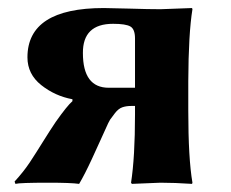

<svg xmlns="http://www.w3.org/2000/svg" viewBox="-20 -452 572 475"><path d="M314 -234.9V-356.9Q314 -379.9 302.5 -386.5Q291 -393.1 259.8 -393.1Q184.6 -393.1 185.1 -320.8Q185.1 -234.9 249 -234.9ZM159.2 -201.7V-206.5Q116.2 -214.4 82 -241.5Q47.9 -268.6 47.9 -310.1Q47.9 -432.1 236.8 -432.1Q252.9 -432.1 300.5 -430.7Q348.1 -429.2 377 -429.2L455.1 -432.1L456.1 -429.2Q446.3 -369.1 445.8 -251V-178.2Q445.8 -60.1 456.1 0L455.1 2.9Q412.1 0 377 0L306.2 2.9L304.2 0Q314 -63 314 -168.9V-189.9H305.2Q292 -189.9 282.5 -186.5Q272.9 -183.1 264.4 -172.1Q255.9 -161.1 252.4 -156Q249 -150.9 240 -130.4Q231 -109.9 228 -104Q225.1 -97.2 207.5 -59.1Q189.9 -21 175.8 2.9Q155.8 0 100.1 0Q28.3 0 18.1 2.9L16.1 -2.9Q38.1 -26.9 53.5 -50Q68.8 -73.2 86.4 -101.6Q104 -129.9 118.2 -150.9Q146.5 -190.9 159.2 -201.7Z"/></svg>

Font: Linux Biolinum O
Style: Bold
Weight: 700
Designer: Philipp H. Poll
Foundry: Philipp H. Poll
Version: Version 1.3.2